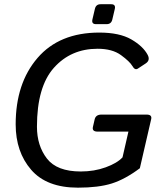

<svg xmlns="http://www.w3.org/2000/svg" viewBox="-20 -868 758 903"><path d="M431.6 -754.4Q409.7 -754.4 414.6 -776.4L426.3 -826.2Q431.2 -848.1 453.1 -848.1H502.9Q524.9 -848.1 520 -826.2L508.3 -776.4Q503.4 -754.4 481.4 -754.4ZM53.7 -283.2Q53.7 -476.1 156.5 -595.5Q259.3 -714.8 447.3 -714.8Q542 -714.8 597.7 -682.6Q653.3 -650.4 674.8 -609.4Q687.5 -584.5 665.5 -569.8L628.4 -545.4Q614.7 -536.1 602.5 -557.6Q590.3 -578.6 549.3 -608.6Q508.3 -638.7 439 -638.7Q313.5 -638.7 233.6 -549.3Q153.8 -460 153.8 -272Q153.8 -183.1 200.7 -122.3Q247.6 -61.5 359.9 -61.5Q423.3 -61.5 477.1 -81.1Q530.8 -100.6 556.2 -127.9L584 -249H439Q412.1 -249 417 -271L425.3 -307.1Q430.7 -329.1 457.5 -329.1H669.4Q696.3 -329.1 690.9 -307.1L637.7 -76.7Q568.4 -24.9 505.9 -5.1Q443.4 14.6 346.7 14.6Q199.2 14.6 126.5 -69.6Q53.7 -153.8 53.7 -283.2Z"/></svg>

Font: Istok Web
Style: Italic
Weight: 400
Italic angle: -13°
Designer: Andrey V. Panov
Foundry: Andrey V. Panov
Version: Version 1.0.2g